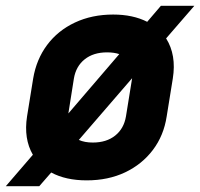

<svg xmlns="http://www.w3.org/2000/svg" viewBox="-44 -610 688 660"><path d="M-24 30 69 -78Q37 -133 49 -210L70 -340Q81 -406 118 -455.5Q155 -505 213.5 -532.5Q272 -560 345 -560Q413 -560 462 -535L509 -590H624L527 -478Q563 -421 550 -340L529 -210Q519 -144 481.5 -94.5Q444 -45 386 -17.5Q328 10 254 10Q182 10 132 -17L91 30ZM210 -340 191 -220 366 -424Q348 -430 324 -430Q277 -430 247 -406Q217 -382 210 -340ZM275 -120Q322 -120 352 -144Q382 -168 389 -210L410 -340V-341L227 -129Q247 -120 275 -120Z"/></svg>

Font: JetBrains Mono NL ExtraBold
Style: Italic
Weight: 800
Italic angle: -9°
Monospace: yes
Designer: Philipp Nurullin, Konstantin Bulenkov
Foundry: JetBrains
Version: Version 2.305; ttfautohint (v1.8.4.7-5d5b)